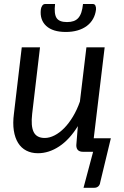

<svg xmlns="http://www.w3.org/2000/svg" viewBox="-20 -736 602 931"><path d="M430.5 -716.5Q439.5 -716.5 443 -708Q446.5 -699.5 445.5 -689.5Q442.5 -664.5 431.2 -644.5Q420 -624.5 401 -610.2Q382 -596 356.2 -588.5Q330.5 -581 299 -581Q236 -581 204.2 -610.2Q172.5 -639.5 178 -689.5Q179 -699.5 184.5 -708Q190 -716.5 198.5 -716.5H247Q241.5 -669 254.2 -649Q267 -629 305 -629Q323.5 -629 337 -633.8Q350.5 -638.5 359.8 -649Q369 -659.5 374.5 -676Q380 -692.5 382.5 -716.5ZM517.5 -65.5 466 148Q464.5 160.5 456.8 167.5Q449 174.5 437.5 174.5H385L431.5 0H382.5Q350 0 350 -32L357.5 -124.5Q317.5 -59.5 267.2 -26.2Q217 7 164 7Q132 7 107.5 -5.8Q83 -18.5 67.8 -43Q52.5 -67.5 47 -103Q41.5 -138.5 47.5 -184.5L85.5 -506.5H174L136 -184.5Q129 -125 143.2 -96Q157.5 -67 197 -67Q220 -67 244.5 -79.5Q269 -92 291.5 -115Q314 -138 333.8 -170.8Q353.5 -203.5 367.5 -243.5L399 -506.5H487.5L434.5 -65.5Z"/></svg>

Font: Lato 2
Style: Italic
Weight: 400
Italic angle: -7°
Designer: Lukasz Dziedzic with Adam Twardoch and Botio Nikoltchev
Foundry: tyPoland Lukasz Dziedzic
Version: Version 2.015; 2015-08-06; http://www.latofonts.com/